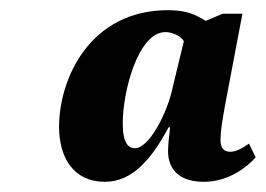

<svg xmlns="http://www.w3.org/2000/svg" viewBox="-20 -738 522 377"><path d="M186 -381C240 -381 278 -426 311 -488H314C312 -471 310 -454 310 -441C310 -403 335 -381 380 -381C430 -381 466 -411 482 -429L469 -456C456 -447 444 -440 432 -440C419 -440 413 -448 413 -463C413 -482 416 -497 422 -532L456 -711H417L384 -697C364 -709 347 -718 310 -718C156 -718 96 -583 96 -489C96 -429 124 -381 186 -381ZM245 -447C232 -447 221 -457 221 -496C221 -558 251 -675 305 -675C317 -675 335 -668 341 -657L318 -562C308 -516 273 -447 245 -447Z"/></svg>

Font: Noto Serif Condensed Black
Style: Italic
Weight: 900
Width: 3
Italic angle: -12°
Designer: Monotype Design Team
Foundry: Monotype Imaging Inc.
Version: Version 2.013